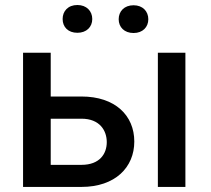

<svg xmlns="http://www.w3.org/2000/svg" viewBox="-20 -736 830 756"><path d="M179.7 -356V-528.3H70.8V0H300.8C433.6 0 508.8 -77.1 508.8 -178.7C508.8 -281.2 433.6 -356 300.8 -356ZM710 -528.3H601.6V0H710ZM179.7 -268.6H300.8C373 -268.6 400.4 -221.7 400.4 -176.3C400.4 -130.9 373 -86.9 300.8 -86.9H179.7ZM226.6 -661.1C226.6 -629.9 248 -606.9 284.7 -606.9C320.8 -606.9 343.3 -629.9 343.3 -661.1C343.3 -692.4 320.8 -716.3 284.7 -716.3C248 -716.3 226.6 -692.4 226.6 -661.1ZM447.3 -660.2C447.3 -629.4 469.2 -606 505.9 -606C542 -606 564 -629.4 564 -660.2C564 -691.4 542 -715.3 505.9 -715.3C469.2 -715.3 447.3 -691.4 447.3 -660.2Z"/></svg>

Font: Bert Sans Medium
Style: Regular
Weight: 500
Designer: Christian Robertson (Google), Cristiano Sobral
Foundry: Google, Cristiano Sobral
Version: Version 3.101